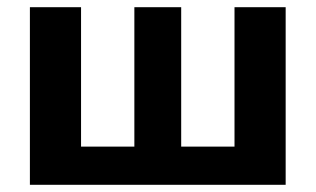

<svg xmlns="http://www.w3.org/2000/svg" viewBox="-20 -513 876 533"><path d="M773 -493H631V-106H483V-493H353V-106H205V-493H63V0H773Z"/></svg>

Font: SnT
Style: Bold
Weight: 700
Designer: Natanael Gama
Version: Version 1.001;PS 001.001;hotconv 1.0.70;makeotf.lib2.5.58329